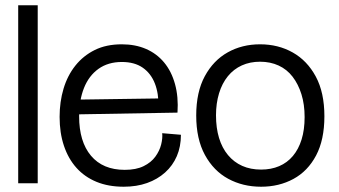

<svg xmlns="http://www.w3.org/2000/svg" viewBox="-20 -695 1285 728"><path d="M49 0V-675H123V0Z M449 13Q391 13 346 -5.5Q301 -24 270 -58.5Q239 -93 222.5 -142Q206 -191 206 -252Q206 -309 221 -359Q236 -409 266 -446.5Q296 -484 339.5 -505.5Q383 -527 442 -527Q493 -527 533.5 -509.5Q574 -492 602 -458.5Q630 -425 643.5 -376.5Q657 -328 653 -268L252 -261V-317L601 -322L581 -290Q582 -341 567 -379Q552 -417 521 -438.5Q490 -460 442 -460Q390 -460 353.5 -434Q317 -408 298.5 -361.5Q280 -315 280 -254Q280 -158 325 -104.5Q370 -51 453 -51Q496 -51 524.5 -65Q553 -79 569 -101Q585 -123 591 -147Q597 -171 595 -190L666 -184Q666 -139 650.5 -103Q635 -67 606 -41Q577 -15 537.5 -1Q498 13 449 13Z M970 13Q901 13 845.5 -17Q790 -47 757 -107.5Q724 -168 724 -257Q724 -346 756.5 -406Q789 -466 843.5 -496.5Q898 -527 966 -527Q1035 -527 1090 -496Q1145 -465 1177.5 -404.5Q1210 -344 1210 -254Q1210 -165 1178.5 -105.5Q1147 -46 1092.5 -16.5Q1038 13 970 13ZM970 -52Q1008 -52 1038.5 -65Q1069 -78 1090.5 -103.5Q1112 -129 1123.5 -166Q1135 -203 1135 -251Q1135 -299 1123 -337.5Q1111 -376 1089.5 -404Q1068 -432 1036.5 -446.5Q1005 -461 966 -461Q928 -461 897 -447Q866 -433 844 -406Q822 -379 810.5 -341Q799 -303 799 -258Q799 -210 810.5 -172Q822 -134 844.5 -107Q867 -80 898.5 -66Q930 -52 970 -52Z"/></svg>

Font: Bricolage Grotesque 48pt Condensed ExtraBold Light
Style: Regular
Weight: 300
Version: Version 1.000;gftools[0.9.30]